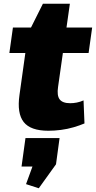

<svg xmlns="http://www.w3.org/2000/svg" viewBox="-20 -687 512 1025"><path d="M238 11Q143 11 106.5 -35.5Q70 -82 84 -180L130 -509L209 -667H353L290 -223Q283 -177 298.5 -156.5Q314 -136 355 -136Q372 -136 390 -139.5Q408 -143 426 -151L431 -28Q405 -17 372.5 -7.5Q340 2 305.5 6.5Q271 11 238 11ZM49 -540H472L453 -404H30ZM298 50 279 190 187 318 119 296 188 107 249 202H95L116 50Z"/></svg>

Font: Pathway Extreme 28pt ExtraBold
Style: Italic
Weight: 800
Italic angle: -8°
Designer: Eduardo Rodriguez Tunni
Foundry: Eduardo Rodriguez Tunni
Version: Version 1.001;gftools[0.9.26]